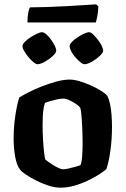

<svg xmlns="http://www.w3.org/2000/svg" viewBox="-20 -868 581 888"><path d="M260 0Q234 0 204.5 -9.5Q175 -19 147.5 -33Q120 -47 100 -60.5Q80 -74 73 -83Q57 -104 50 -144Q43 -184 43 -229Q43 -267 47 -303Q51 -339 57 -369Q63 -399 69 -417Q83 -426 110 -440Q137 -454 171 -467.5Q205 -481 239.5 -490.5Q274 -500 303 -500Q322 -500 347.5 -492.5Q373 -485 399 -473.5Q425 -462 446 -449Q467 -436 476 -425Q484 -410 489 -386.5Q494 -363 496 -335.5Q498 -308 498 -281Q498 -224 490.5 -170.5Q483 -117 472 -86Q460 -75 437 -60.5Q414 -46 384.5 -32Q355 -18 323 -9Q291 0 260 0ZM273 -85Q281 -85 296.5 -88.5Q312 -92 328 -96.5Q344 -101 352 -104Q358 -117 360 -145.5Q362 -174 362 -205Q362 -237 360.5 -273Q359 -309 356.5 -337Q354 -365 350 -371Q346 -377 332.5 -386.5Q319 -396 302 -404Q285 -412 271 -412Q261 -412 244.5 -408.5Q228 -405 212.5 -400.5Q197 -396 188 -392Q185 -385 182 -368.5Q179 -352 178 -332Q177 -312 177 -291Q177 -257 179 -222.5Q181 -188 184 -162.5Q187 -137 189 -131Q192 -128 202 -120.5Q212 -113 225 -105Q238 -97 251 -91Q264 -85 273 -85ZM371 -571Q363 -571 351.5 -580.5Q340 -590 328 -603.5Q316 -617 309 -631.5Q302 -646 302 -655Q302 -663 312.5 -674Q323 -685 338 -695Q353 -705 368 -712Q383 -719 392 -719Q400 -719 410.5 -709Q421 -699 432 -685Q443 -671 450 -657Q457 -643 457 -634Q457 -624 441 -609Q425 -594 404.5 -582.5Q384 -571 371 -571ZM153 -571Q146 -571 134.5 -580.5Q123 -590 111.5 -604Q100 -618 92 -631.5Q84 -645 84 -655Q84 -663 94.5 -674Q105 -685 120.5 -695Q136 -705 151 -712Q166 -719 174 -719Q183 -719 194 -709.5Q205 -700 215.5 -685.5Q226 -671 233 -657Q240 -643 240 -634Q240 -624 224 -609Q208 -594 187.5 -582.5Q167 -571 153 -571ZM107 -764Q107 -793 111 -811.5Q115 -830 119 -834Q152 -834 196.5 -835.5Q241 -837 287 -839.5Q333 -842 370 -844.5Q407 -847 424 -848L435 -839Q434 -813 430 -792.5Q426 -772 423 -764Z"/></svg>

Font: Texturina 12pt
Style: Bold
Weight: 700
Designer: Guillermo Torres Carreño
Foundry: Omnibus-Type
Version: Version 1.002